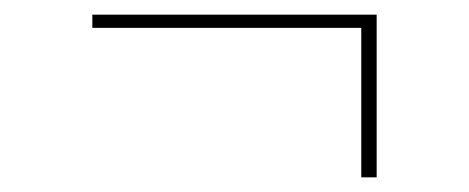

<svg xmlns="http://www.w3.org/2000/svg" viewBox="-20 -369 640 262"><path d="M473 -127V-331H106V-349H494V-127Z"/></svg>

Font: Iosevka Curly Slab ThEx
Style: Regular
Weight: 100
Width: 7
Monospace: yes
Designer: Belleve Invis
Foundry: Belleve Invis
Version: Version 11.1.0; ttfautohint (v1.8.3)